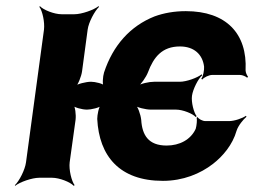

<svg xmlns="http://www.w3.org/2000/svg" viewBox="-20 -574 821 620"><path d="M518 -104C459 -104 439 -138 436 -187C434 -205 425 -230 416 -238L412 -235C422 -227 450 -220 468 -220H549C570 -220 603 -207 612 -196L615 -199C606 -210 597 -244 600 -265C603 -286 620 -320 633 -331L631 -334C618 -323 582 -310 561 -310H478C461 -310 434 -304 423 -296L424 -293C435 -301 452 -325 458 -341C476 -389 503 -424 561 -424C606 -424 634 -399 639 -359C640 -349 636 -326 630 -320L633 -317C638 -324 655 -332 665 -332H755C763 -332 774 -327 778 -323L781 -326C778 -330 773 -339 773 -347C779 -466 710 -538 580 -538C543 -538 509 -532 479 -521C401 -490 345 -428 316 -340C312 -327 310 -301 315 -294L319 -296C314 -304 287 -310 274 -310C258 -310 229 -303 220 -295L223 -292C232 -300 243 -328 245 -344L263 -478C266 -502 286 -539 300 -552L298 -554C283 -542 244 -528 220 -528H179C155 -528 120 -542 109 -554L107 -552C117 -539 125 -502 122 -478L64 -50C61 -26 42 11 28 24L29 26C44 14 83 0 107 0H148C172 0 207 14 218 26L221 24C211 11 202 -26 205 -50L224 -187C226 -203 223 -230 216 -238L212 -235C219 -227 245 -220 261 -220C274 -220 302 -226 309 -234L306 -236C299 -229 294 -203 294 -190C300 -70 366 10 506 10C571 10 627 -13 668 -45C699 -69 731 -106 744 -152C749 -168 766 -189 776 -197L774 -200C763 -192 737 -183 720 -183H643C634 -183 621 -190 618 -196L615 -194C617 -188 615 -168 612 -158C596 -123 560 -104 518 -104Z"/></svg>

Font: Asimov
Style: EdgeIt
Weight: 500
Designer: Google
Version: Version 2.000980: 2014